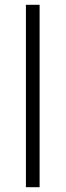

<svg xmlns="http://www.w3.org/2000/svg" viewBox="-20 -780 273 800"><path d="M145 0V-760H88V0Z"/></svg>

Font: Noto Sans Meetei Mayek Light
Style: Regular
Weight: 300
Designer: Monotype Design Team and Neelakash Kshetrimayum
Foundry: Monotype Imaging Inc.
Version: Version 2.002